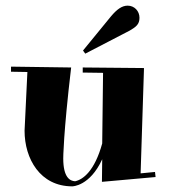

<svg xmlns="http://www.w3.org/2000/svg" viewBox="-20 -628 602 680"><path d="M273 -389V-371L345 -370L342 -120C315 -22 274 8 246 14C228 13 204 1 204 -67C204 -67 204 -152 232 -389L19 -392V-374L77 -373L67 -165C67 -66 122 32 236 32C236 32 298 32 342 -64L341 16L531 -1L529 -19L478 -14L490 -387ZM440 -520C462 -533 474 -542 474 -565C474 -589 456 -608 432 -608C412 -608 394 -595 373 -570L274 -449L282 -438Z"/></svg>

Font: Purple Purse
Style: Regular
Weight: 400
Designer: Astigmatic (AOETI)
Foundry: Astigmatic (AOETI)
Version: Version 1.000